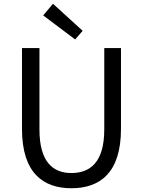

<svg xmlns="http://www.w3.org/2000/svg" viewBox="-20 -989 761 1022"><path d="M360 13C510 13 624 -67 624 -303V-733H535V-300C535 -123 458 -68 360 -68C265 -68 190 -123 190 -300V-733H97V-303C97 -67 211 13 360 13ZM380 -779 420 -825 262 -969 210 -907Z"/></svg>

Font: Noto Sans CJK JP Regular
Style: Regular
Weight: 400
Designer: Ryoko NISHIZUKA (kana & ideographs); Paul D. Hunt (Latin, Greek & Cyrillic); Wenlong ZHANG (bopomofo); Sandoll Communica
Foundry: Adobe Systems Incorporated
Version: Version 1.001;PS 1.001;hotconv 1.0.78;makeotf.lib2.5.61930